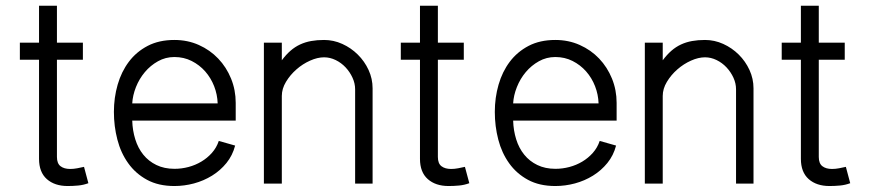

<svg xmlns="http://www.w3.org/2000/svg" viewBox="-20 -636 3014 665"><path d="M286.1 -1.5Q269 4.9 250.7 6.6Q232.4 8.3 214.4 8.3Q169.4 8.3 142.3 -15.6Q115.2 -39.6 115.2 -85.9V-429.2H48.8V-488.3H115.2V-616.2H177.2V-488.3H267.1V-429.2H177.2V-92.3Q177.2 -69.8 189.7 -60.3Q202.1 -50.8 223.1 -50.8Q234.9 -50.8 247.6 -53.2Q260.3 -55.7 271 -58.1Z M794.4 -131.8Q785.6 -97.7 764.4 -71.5Q743.2 -45.4 714.4 -27.6Q685.5 -9.8 651.9 -0.7Q618.2 8.3 584 8.3Q528.8 8.3 489.3 -13.2Q449.7 -34.7 424.1 -70.6Q398.4 -106.4 386.5 -152.6Q374.5 -198.7 374.5 -248.5Q374.5 -297.9 387.5 -342.8Q400.4 -387.7 426.3 -422.1Q452.1 -456.5 491.5 -477.1Q530.8 -497.6 584 -497.6Q629.9 -497.6 668.7 -480.2Q707.5 -462.9 735.8 -433.1Q764.2 -403.3 780.3 -363.8Q796.4 -324.2 796.4 -279.8V-218.3H438Q439 -184.1 448.5 -153.6Q458 -123 476.3 -100.3Q494.6 -77.6 521.7 -64.5Q548.8 -51.3 584.5 -51.3Q608.9 -51.3 632.8 -57.6Q656.7 -64 677.2 -76.2Q697.8 -88.4 713.9 -106.4Q730 -124.5 737.8 -147.9ZM733.9 -277.8Q732.9 -308.6 721.7 -337.4Q710.4 -366.2 690.7 -388.7Q670.9 -411.1 643.8 -424.8Q616.7 -438.5 584 -438.5Q553.2 -438.5 527.1 -423.8Q501 -409.2 481.7 -386.2Q462.4 -363.3 450.9 -334.5Q439.5 -305.7 438 -277.8Z M956.1 -488.3V-427.2Q970.7 -446.8 986.1 -460.2Q1001.5 -473.6 1019.3 -481.9Q1037.1 -490.2 1057.6 -493.9Q1078.1 -497.6 1102.5 -497.6Q1135.3 -497.6 1165.5 -483.9Q1195.8 -470.2 1219.2 -447Q1242.7 -423.8 1256.6 -393.6Q1270.5 -363.3 1270.5 -330.1V0H1210V-326.7Q1210 -347.2 1200.9 -366.9Q1191.9 -386.7 1177 -402.6Q1162.1 -418.5 1142.6 -428Q1123 -437.5 1102.5 -437.5Q1079.6 -437.5 1054 -426Q1028.3 -414.6 1006.6 -395.5Q984.9 -376.5 970.5 -352.5Q956.1 -328.6 956.1 -303.7V0H894V-488.3Z M1605.5 -1.5Q1588.4 4.9 1570.1 6.6Q1551.8 8.3 1533.7 8.3Q1488.8 8.3 1461.7 -15.6Q1434.6 -39.6 1434.6 -85.9V-429.2H1368.2V-488.3H1434.6V-616.2H1496.6V-488.3H1586.4V-429.2H1496.6V-92.3Q1496.6 -69.8 1509 -60.3Q1521.5 -50.8 1542.5 -50.8Q1554.2 -50.8 1566.9 -53.2Q1579.6 -55.7 1590.3 -58.1Z M2113.8 -131.8Q2105 -97.7 2083.7 -71.5Q2062.5 -45.4 2033.7 -27.6Q2004.9 -9.8 1971.2 -0.7Q1937.5 8.3 1903.3 8.3Q1848.1 8.3 1808.6 -13.2Q1769 -34.7 1743.4 -70.6Q1717.8 -106.4 1705.8 -152.6Q1693.8 -198.7 1693.8 -248.5Q1693.8 -297.9 1706.8 -342.8Q1719.7 -387.7 1745.6 -422.1Q1771.5 -456.5 1810.8 -477.1Q1850.1 -497.6 1903.3 -497.6Q1949.2 -497.6 1988 -480.2Q2026.9 -462.9 2055.2 -433.1Q2083.5 -403.3 2099.6 -363.8Q2115.7 -324.2 2115.7 -279.8V-218.3H1757.3Q1758.3 -184.1 1767.8 -153.6Q1777.3 -123 1795.7 -100.3Q1814 -77.6 1841.1 -64.5Q1868.2 -51.3 1903.8 -51.3Q1928.2 -51.3 1952.1 -57.6Q1976.1 -64 1996.6 -76.2Q2017.1 -88.4 2033.2 -106.4Q2049.3 -124.5 2057.1 -147.9ZM2053.2 -277.8Q2052.2 -308.6 2041 -337.4Q2029.8 -366.2 2010 -388.7Q1990.2 -411.1 1963.1 -424.8Q1936 -438.5 1903.3 -438.5Q1872.6 -438.5 1846.4 -423.8Q1820.3 -409.2 1801 -386.2Q1781.7 -363.3 1770.3 -334.5Q1758.8 -305.7 1757.3 -277.8Z M2275.4 -488.3V-427.2Q2290 -446.8 2305.4 -460.2Q2320.8 -473.6 2338.6 -481.9Q2356.4 -490.2 2377 -493.9Q2397.5 -497.6 2421.9 -497.6Q2454.6 -497.6 2484.9 -483.9Q2515.1 -470.2 2538.6 -447Q2562 -423.8 2575.9 -393.6Q2589.8 -363.3 2589.8 -330.1V0H2529.3V-326.7Q2529.3 -347.2 2520.3 -366.9Q2511.2 -386.7 2496.3 -402.6Q2481.4 -418.5 2461.9 -428Q2442.4 -437.5 2421.9 -437.5Q2398.9 -437.5 2373.3 -426Q2347.7 -414.6 2325.9 -395.5Q2304.2 -376.5 2289.8 -352.5Q2275.4 -328.6 2275.4 -303.7V0H2213.4V-488.3Z M2924.8 -1.5Q2907.7 4.9 2889.4 6.6Q2871.1 8.3 2853 8.3Q2808.1 8.3 2781 -15.6Q2753.9 -39.6 2753.9 -85.9V-429.2H2687.5V-488.3H2753.9V-616.2H2815.9V-488.3H2905.8V-429.2H2815.9V-92.3Q2815.9 -69.8 2828.4 -60.3Q2840.8 -50.8 2861.8 -50.8Q2873.5 -50.8 2886.2 -53.2Q2898.9 -55.7 2909.7 -58.1Z"/></svg>

Font: SengPathom
Style: Regular
Weight: 400
Designer: John M. Durdin
Foundry: Lao Script for Windows
Version: Version 1.300